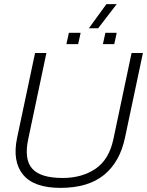

<svg xmlns="http://www.w3.org/2000/svg" viewBox="-20 -901 713 931"><path d="M411 -764 496 -881H546L456 -764ZM302 -687 314 -742H371L359 -687ZM479 -687 491 -742H546L534 -687ZM273 10Q144 10 91.5 -54.5Q39 -119 63 -233L150 -644H205L117 -227Q96 -129 136 -83.5Q176 -38 284 -38Q377 -38 443 -82.5Q509 -127 530 -227L618 -644H673L586 -233Q561 -115 484 -52.5Q407 10 273 10Z"/></svg>

Font: Kanit ExtraLight
Style: Italic
Weight: 275
Italic angle: -12°
Designer: Katatrad Team
Foundry: CadsonDemak
Version: Version 2.000; ttfautohint (v1.8.3)